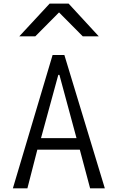

<svg xmlns="http://www.w3.org/2000/svg" viewBox="-20 -1024 640 1044"><path d="M266 -725H330L550 0H470L414 -210H183L129 0H50ZM396 -273 303 -617H297L203 -273ZM250 -1004.5H353L517 -826.5H430L301 -956.5L172 -826.5H85Z"/></svg>

Font: JuliaMono Light
Style: Regular
Weight: 300
Monospace: yes
Designer: cormullion
Foundry: corm
Version: Version 0.054; ttfautohint (v1.8.4)